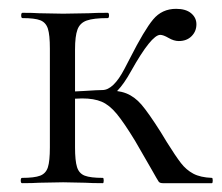

<svg xmlns="http://www.w3.org/2000/svg" viewBox="-20 -415 502 435"><path d="M30 -12Q58 -12 71 -17Q84 -22 88.5 -36Q93 -50 93 -81V-305Q93 -336 88.5 -350Q84 -364 71.5 -369Q59 -374 31 -374Q28 -374 28 -380Q28 -386 31 -386Q55 -386 69 -385L123 -384L181 -385Q197 -386 224 -386Q227 -386 227 -380Q227 -374 224 -374Q192 -374 176.5 -368.5Q161 -363 155.5 -348Q150 -333 150 -303V-81Q150 -51 154.5 -36.5Q159 -22 172 -17Q185 -12 213 -12Q215 -12 215 -6Q215 0 213 0Q188 0 173 -1L123 -2L69 -1Q55 0 30 0Q27 0 27 -6Q27 -12 30 -12ZM286 -96Q261 -137 244.5 -157Q228 -177 210.5 -184.5Q193 -192 166 -192Q149 -192 122 -189L121 -207Q140 -207 172 -209Q202 -211 212 -211Q247 -211 266 -203.5Q285 -196 300.5 -178Q316 -160 344 -116L358 -93Q378 -61 390 -45.5Q402 -30 418 -21.5Q434 -13 460 -12Q462 -12 462 -6Q462 0 460 0H349Q342 0 339.5 -3.5Q337 -7 323.5 -31Q310 -55 286 -96ZM262 -259 275 -284Q307 -347 327 -371Q347 -395 379 -395Q401 -395 413 -385Q425 -375 425 -360Q425 -344 414 -333Q403 -322 385 -322Q374 -322 362 -329Q350 -336 343 -336Q323 -336 277 -254Q261 -225 246 -209.5Q231 -194 212 -194V-211Q237 -211 262 -259Z"/></svg>

Font: Cormorant
Style: Regular
Weight: 400
Designer: Christian Thalmann (Catharsis Fonts)
Foundry: Catharsis Fonts
Version: Version 4.000